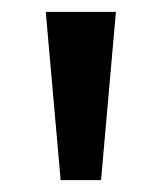

<svg xmlns="http://www.w3.org/2000/svg" viewBox="-20 -725 270 323"><path d="M82 -422 57 -705H175L150 -422Z"/></svg>

Font: Nunito Sans SemiBold
Style: Regular
Weight: 600
Designer: Vernon Adams
Foundry: Vernon Adams
Version: Version 3.101; ttfautohint (v1.8.4.7-5d5b);gftools[0.9.27]